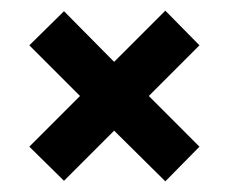

<svg xmlns="http://www.w3.org/2000/svg" viewBox="-20 -440 454 360"><path d="M35 -355 100 -419 194 -324 290 -420 354 -355 259 -260 354 -165 290 -100 194 -195 100 -101 35 -165 130 -260Z"/></svg>

Font: Lobster Two
Style: Bold Italic
Weight: 700
Designer: Pablo Impallari
Foundry: Pablo Impallari. www.impallari.com
Version: Version 2.000